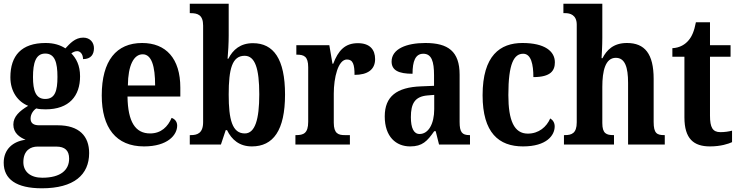

<svg xmlns="http://www.w3.org/2000/svg" viewBox="-20 -780 3988 1036"><path d="M206 236C379 236 461 163 461 46C461 -45 408 -104 291 -104H191C163 -104 145 -114 145 -140C145 -165 161 -186 176 -195C187 -191 213 -190 226 -190C354 -190 412 -263 412 -368C412 -428 391 -465 365 -492C374 -498 383 -504 397 -504C412 -504 428 -489 428 -461C472 -461 487 -488 487 -520C487 -550 467 -577 429 -577C385 -577 357 -545 333 -519C305 -537 271 -548 226 -548C96 -548 36 -480 36 -363C36 -285 77 -231 132 -209C85 -181 52 -151 52 -108C52 -62 86 -39 118 -26C49 -17 0 26 0 98C0 187 68 236 206 236ZM224 -246C173 -246 158 -291 158 -364C158 -441 173 -491 224 -491C276 -491 290 -443 290 -365C290 -290 277 -246 224 -246ZM208 179C145 179 106 147 106 95C106 29 148 11 182 11H284C330 11 353 32 353 76C353 137 308 179 208 179Z M757 10C885 10 936 -52 936 -102C936 -124 923 -138 906 -144C886 -97 850 -60 790 -60C711 -60 670 -121 668 -259H953V-307C953 -465 875 -548 747 -548C608 -548 529 -453 529 -265C529 -91 606 10 757 10ZM817 -319H670C671 -428 702 -487 750 -487C798 -487 817 -423 817 -319Z M1339 10C1454 10 1518 -76 1518 -270C1518 -462 1456 -547 1345 -547C1277 -547 1237 -512 1212 -463H1208C1211 -493 1214 -550 1214 -587V-760H1004V-709H1009C1046 -709 1076 -700 1076 -642V-121C1076 -60 1043 -51 1010 -51H1004V0H1172L1198 -78H1205C1230 -26 1272 10 1339 10ZM1301 -60C1233 -60 1214 -135 1214 -270C1214 -409 1233 -479 1300 -479C1356 -479 1379 -411 1379 -271C1379 -135 1356 -60 1301 -60Z M1574 0H1868V-51H1840C1806 -51 1781 -59 1781 -118V-275C1781 -360 1804 -459 1852 -459C1885 -459 1893 -431 1893 -376C1963 -376 2004 -404 2004 -461C2004 -512 1976 -547 1911 -547C1841 -547 1805 -507 1778 -436H1774L1757 -536H1579V-485H1582C1620 -485 1643 -476 1643 -417V-123C1643 -60 1617 -51 1578 -51H1574Z M2193 10C2259 10 2285 -18 2323 -72H2331L2349 0H2516V-51H2513C2473 -51 2460 -67 2460 -122V-377C2460 -503 2398 -548 2275 -548C2173 -548 2093 -516 2093 -448C2093 -401 2130 -382 2206 -382C2206 -449 2221 -490 2264 -490C2309 -490 2322 -448 2322 -374V-317L2251 -314C2121 -309 2056 -260 2056 -152C2056 -42 2117 10 2193 10ZM2244 -57C2212 -57 2197 -90 2197 -148C2197 -222 2219 -259 2286 -265L2323 -268V-191C2323 -112 2292 -57 2244 -57Z M2802 10C2930 10 2973 -50 2973 -98C2973 -117 2964 -132 2949 -141C2929 -95 2887 -59 2828 -59C2754 -59 2723 -130 2723 -267C2723 -439 2754 -490 2803 -490C2846 -490 2858 -432 2858 -364C2953 -364 2974 -400 2974 -444C2974 -503 2920 -548 2799 -548C2679 -548 2584 -481 2584 -266C2584 -63 2672 10 2802 10Z M3023 0H3293V-51H3291C3252 -51 3230 -59 3230 -116V-311C3230 -397 3246 -468 3303 -468C3352 -468 3369 -418 3369 -333V0H3567V-51H3564C3525 -51 3507 -60 3507 -122V-354C3507 -490 3459 -548 3363 -548C3289 -548 3253 -509 3231 -466H3226C3227 -485 3230 -532 3230 -576V-760H3020V-709H3031C3054 -709 3092 -701 3092 -647V-120C3092 -60 3064 -51 3028 -51H3023Z M3811 10C3869 10 3911 -4 3930 -13V-75C3911 -70 3890 -67 3867 -67C3825 -67 3811 -93 3811 -156V-474H3922V-536H3811V-660H3735C3726 -612 3713 -583 3696 -563C3678 -541 3649 -522 3608 -520V-474H3673V-147C3673 -31 3723 10 3811 10Z"/></svg>

Font: Noto Serif Ethiopic Condensed
Style: Bold
Weight: 700
Width: 3
Designer: Monotype Design Team
Foundry: Monotype Imaging Inc.
Version: Version 2.102